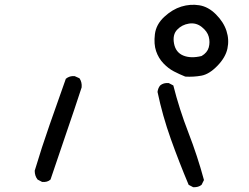

<svg xmlns="http://www.w3.org/2000/svg" viewBox="-20 -803 1040 802"><path d="M787 -21 768 -31Q728 -126 693.5 -222.5Q659 -319 638 -419Q640 -435 649 -446Q663 -458 685 -456L704 -446Q729 -347 767 -249Q805 -151 832 -51L822 -31Q809 -20 787 -21ZM156 -43 137 -53Q125 -68 125 -90Q154 -187 187.5 -282.5Q221 -378 255 -474Q271 -487 292 -485L312 -476Q323 -460 321 -438Q290 -343 256.5 -246Q223 -149 191 -53Q178 -41 156 -43ZM754 -483Q729 -493 706 -505Q683 -517 662.5 -538.5Q642 -560 632 -589.5Q622 -619 627 -660Q632 -701 666 -732.5Q700 -764 737.5 -775.5Q775 -787 812.5 -781Q850 -775 882 -743Q914 -711 926 -674Q938 -637 930 -600Q922 -563 888 -528Q854 -493 821.5 -487Q789 -481 754 -483ZM822 -569Q846 -583 852 -605Q858 -627 852 -649.5Q846 -672 822.5 -690.5Q799 -709 769.5 -704.5Q740 -700 720 -679Q700 -658 707 -621Q714 -584 745.5 -571Q777 -558 822 -569Z"/></svg>

Font: Kosefont JP
Style: Regular
Weight: 400
Designer: Nozomi Seto 瀬戸のぞみ
Version: Version 3.00;June 19, 2020